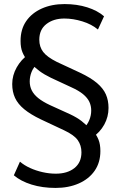

<svg xmlns="http://www.w3.org/2000/svg" viewBox="-20 -734 590 943"><path d="M253 189Q188 189 135 172.5Q82 156 48 127L78 60Q99 78 127.5 91Q156 104 189 111.5Q222 119 254 119Q311 119 345.5 91.5Q380 64 380 14Q380 -20 362 -45.5Q344 -71 295 -94L180 -148Q130 -172 99 -197.5Q68 -223 54 -253Q40 -283 40 -321Q40 -364 62 -403Q84 -442 120 -467L112 -441Q99 -456 90 -478Q81 -500 81 -533Q81 -590 108.5 -630Q136 -670 185 -692Q234 -714 297 -714Q358 -714 408.5 -698Q459 -682 491 -654L461 -589Q430 -615 384.5 -629Q339 -643 296 -643Q243 -643 208 -616Q173 -589 173 -539Q173 -504 192 -479Q211 -454 259 -430L373 -377Q426 -352 456.5 -326Q487 -300 500 -270.5Q513 -241 513 -204Q513 -160 492 -122Q471 -84 434 -59L442 -84Q455 -70 464 -47.5Q473 -25 473 8Q473 64 445 104.5Q417 145 367 167Q317 189 253 189ZM126 -334Q126 -310 136 -290Q146 -270 167.5 -252.5Q189 -235 225 -218L324 -173Q358 -157 380.5 -139.5Q403 -122 416 -106L391 -104Q409 -121 418.5 -144Q428 -167 428 -191Q428 -214 419 -233.5Q410 -253 388.5 -271Q367 -289 329 -306L230 -352Q197 -368 174 -385Q151 -402 138 -418L163 -420Q144 -403 135 -380.5Q126 -358 126 -334Z"/></svg>

Font: Nunito Sans 12pt ExtraLight 9pt Medium
Style: Regular
Weight: 500
Version: Version 3.101;gftools[0.9.27]